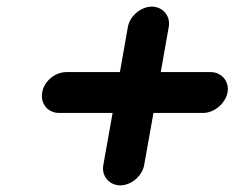

<svg xmlns="http://www.w3.org/2000/svg" viewBox="-20 -600 706 578"><path d="M365 -519 341 -383H180C146 -383 113 -356 107 -322C101 -288 124 -260 158 -260H319L291 -103C285 -70 309 -42 342 -42C375 -42 408 -70 414 -103L442 -260H592C625 -260 659 -289 665 -322C671 -355 647 -383 614 -383H464L488 -519C494 -552 470 -580 437 -580C404 -580 371 -552 365 -519Z"/></svg>

Font: Blanket
Style: BdObl
Weight: 700
Foundry: Cannot Into Space Fonts
Version: Version 0.9